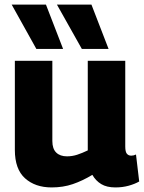

<svg xmlns="http://www.w3.org/2000/svg" viewBox="-20 -810 631 840"><path d="M206 10Q134 10 89.5 -30Q45 -70 45 -154V-544H209V-193Q209 -159 226 -142.5Q243 -126 273 -126Q296 -126 317.5 -133Q339 -140 364 -152V-544H528V-169Q528 -146 535 -137.5Q542 -129 554 -129Q565 -129 575 -134L589 -16Q570 -5 543 2.5Q516 10 485 10Q447 10 423 -4.5Q399 -19 384 -45Q341 -19 298.5 -4.5Q256 10 206 10ZM139 -596 31 -790H181L256 -596ZM338 -596 229 -790H380L455 -596Z"/></svg>

Font: Georama
Style: Bold
Weight: 700
Designer: Jean-Baptiste Levee
Foundry: Production Type
Version: Version 1.000